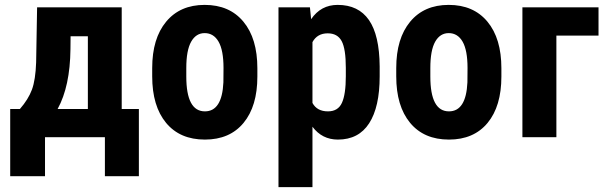

<svg xmlns="http://www.w3.org/2000/svg" viewBox="-20 -558 2466 781"><path d="M61 -114.7Q95.2 -153.8 109.9 -193.4Q124.5 -232.9 127 -304.2L130.9 -528.3H475.1V-114.7H544.9V158.7H406.7V0H163.1V158.7H21.5V-114.7ZM214.4 -114.7H337.4V-410.6H267.1L266.6 -358.4Q265.1 -207 214.4 -114.7Z M599.1 -281.2Q599.1 -401.4 655.8 -469.7Q712.4 -538.1 812.5 -538.1Q913.6 -538.1 970.2 -469.7Q1026.9 -401.4 1026.9 -280.3V-246.6Q1026.9 -126 970.7 -58.1Q914.6 9.8 813.5 9.8Q711.9 9.8 655.5 -58.3Q599.1 -126.5 599.1 -247.6ZM737.8 -246.6Q737.8 -105 813.5 -105Q883.3 -105 888.7 -223.1L889.2 -281.2Q889.2 -353.5 869.1 -388.4Q849.1 -423.3 812.5 -423.3Q777.3 -423.3 757.6 -388.4Q737.8 -353.5 737.8 -281.2Z M1524.4 -247.6Q1524.4 -123 1481.7 -56.6Q1439 9.8 1354.5 9.8Q1290 9.8 1251 -42.5V203.1H1112.8V-528.3H1240.7L1245.6 -480Q1285.2 -538.1 1353.5 -538.1Q1438 -538.1 1480.7 -476.6Q1523.4 -415 1524.4 -288.1ZM1386.7 -282.2Q1386.7 -358.9 1369.9 -390.6Q1353 -422.4 1313 -422.4Q1270.5 -422.4 1251 -386.7V-139.2Q1269.5 -105 1314 -105Q1355 -105 1370.8 -139.6Q1386.7 -174.3 1386.7 -247.6Z M1591.8 -281.2Q1591.8 -401.4 1648.4 -469.7Q1705.1 -538.1 1805.2 -538.1Q1906.2 -538.1 1962.9 -469.7Q2019.5 -401.4 2019.5 -280.3V-246.6Q2019.5 -126 1963.4 -58.1Q1907.2 9.8 1806.2 9.8Q1704.6 9.8 1648.2 -58.3Q1591.8 -126.5 1591.8 -247.6ZM1730.5 -246.6Q1730.5 -105 1806.2 -105Q1876 -105 1881.3 -223.1L1881.8 -281.2Q1881.8 -353.5 1861.8 -388.4Q1841.8 -423.3 1805.2 -423.3Q1770 -423.3 1750.2 -388.4Q1730.5 -353.5 1730.5 -281.2Z M2414.6 -413.1H2243.2V0H2105V-528.3H2414.6Z"/></svg>

Font: Roboto Condensed
Style: Bold
Weight: 700
Designer: Google
Version: Version 2.134; 2016